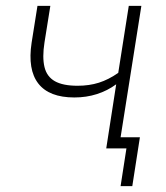

<svg xmlns="http://www.w3.org/2000/svg" viewBox="-20 -507 568 656"><path d="M392 129 412 0H343L349 -38H458L432 129ZM343 0 377 -219Q347 -197 311 -185.5Q275 -174 234 -174Q148 -174 111 -221.5Q74 -269 88 -361L108 -487H152L132 -362Q124 -311 132 -278Q140 -245 167.5 -229.5Q195 -214 245 -214Q285 -214 318 -224.5Q351 -235 384 -258L420 -487H463L386 0Z"/></svg>

Font: Nunito Sans 10pt SemiCondensed ExtraLight
Style: Italic
Weight: 250
Width: 4
Italic angle: -9°
Designer: Vernon Adams
Foundry: Vernon Adams
Version: Version 3.101;gftools[0.9.27]